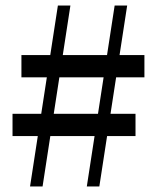

<svg xmlns="http://www.w3.org/2000/svg" viewBox="-20 -670 564 690"><path d="M88 0H133L233 -650H188L88 0ZM25 -261V-181H467V-261H25ZM499 -392V-472H57V-392H499ZM292 0H337L437 -650H392L292 0Z"/></svg>

Font: Source Serif Variable
Style: Regular
Weight: 389
Designer: Frank Grießhammer
Foundry: Adobe Systems Incorporated
Version: Version 3.001;hotconv 1.0.111;makeotfexe 2.5.65597